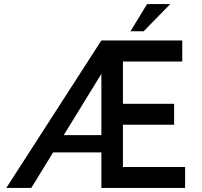

<svg xmlns="http://www.w3.org/2000/svg" viewBox="-20 -925 994 945"><path d="M479 -726H877V-622H585V-414H837V-311H585V-103H891V0H479ZM493 -605Q491 -595 487.5 -582.5Q484 -570 483 -568L134 0H11L479 -726ZM239 -260H493V-175H207ZM818 -905 687 -771H622L704 -905Z"/></svg>

Font: Josefin Sans Medium
Style: Regular
Weight: 500
Designer: Santiago Orozco
Foundry: Typemade
Version: Version 2.001